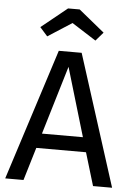

<svg xmlns="http://www.w3.org/2000/svg" viewBox="-60 -959 694 1004"><g transform="rotate(5 286.5 -457.0)"><path d="M415 -173H154L102 0H6L227 -689H347L567 0H467ZM392 -250 285 -610 177 -250ZM120 -804 256 -914H317L452 -804L413 -759L286 -840L160 -759Z"/></g></svg>

Font: Wolseley Sans
Style: Regular
Weight: 400
Designer: Carrois Corporate & Edenspiekermann AG
Foundry: Carrois Corporate GbR & Edenspiekermann AG
Version: Version 4.202